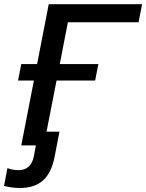

<svg xmlns="http://www.w3.org/2000/svg" viewBox="-64 -708 712 935"><path d="M225.6 -66.9 202.1 54.7Q187 133.3 145.8 170.4Q104.5 207.5 31.7 207.5Q12.2 207.5 -8.3 204.6Q-28.8 201.7 -44.4 197.3L-27.8 110.8Q-1.5 120.6 25.9 120.6Q87.9 120.6 101.1 51.8L110.8 0H39.6L101.1 -315.9H23.9L39.6 -396H116.7L173.3 -687.5H627.9L610.8 -599.6H266.6L227.1 -396H415L399.4 -315.9H211.4L162.6 -66.9Z"/></svg>

Font: Arimo Medium
Style: Italic
Weight: 500
Italic angle: -12°
Designer: Steve Matteson
Foundry: Monotype Imaging Inc.
Version: Version 1.33